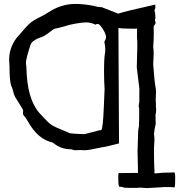

<svg xmlns="http://www.w3.org/2000/svg" viewBox="-20 -750 952 976"><path d="M408.7 -67.9 486.3 -87.9Q492.7 -87.9 495.1 -89.8Q503.4 -97.2 507.8 -206.1Q509.8 -261.7 511.7 -297.4Q508.8 -342.3 508.8 -387.2Q508.8 -448.7 512.7 -472.7Q515.1 -485.4 515.1 -499Q515.1 -516.1 510.7 -535.2Q510.7 -539.6 511.7 -541Q519 -551.3 519 -561Q519 -573.7 509.3 -591.3Q488.8 -628.4 476.1 -628.4Q470.7 -628.4 465.3 -624.5Q442.4 -636.2 417.5 -636.2Q399.9 -636.2 360.4 -629.4Q332 -624.5 304.7 -615.2Q280.3 -607.9 254.9 -603.5Q214.8 -571.8 198.7 -564.5Q144 -546.9 135.3 -522.9Q131.8 -511.2 127.4 -498Q111.8 -447.3 111.8 -429.7Q112.3 -423.8 113.3 -416.7Q114.3 -409.7 114.3 -405.8Q117.2 -249 179.2 -176.8Q207.5 -145.5 224.1 -129.6Q240.7 -113.8 264.2 -103Q287.6 -92.3 336.4 -72.3Q342.8 -70.8 408.7 -67.9ZM764.6 130.9 771 131.3 809.6 127.9 855.5 127 865.2 126Q870.6 127.9 870.6 151.9L870.1 182.1Q870.1 203.6 863.8 203.6Q862.3 203.6 859.9 201.2L817.4 200.7L789.1 202.6L727.1 206.1L691.4 203.6Q684.6 203.6 677.7 205.1Q616.2 205.1 612.3 204.1L594.2 198.7Q591.8 200.7 590.3 200.7Q581.5 200.7 581.5 167.5L581.1 153.8Q581.1 148.4 581.5 142.3Q582 136.2 582.5 129.9L673.8 128.9Q677.2 128.9 681.2 129.4V107.9L679.2 18.6L682.1 -74.2Q682.1 -91.8 686.5 -108.9Q686.5 -142.6 687.5 -153.8V-199.2Q685.1 -205.6 685.1 -210.4Q685.1 -218.3 688 -230L688.5 -298.8L675.3 -407.2L678.2 -520Q678.2 -541 676.3 -562Q676.3 -589.8 676.8 -605L666 -604Q601.1 -604 582 -607.9L585 -21Q513.7 -2.4 504.4 -2.4Q501 -2.4 496.6 -1Q430.2 13.7 412.6 13.7L383.8 12.7L364.7 13.7Q353.5 13.7 342.8 8.8H338.9Q289.1 8.8 248 -25.4Q172.4 -41 120.6 -134.8Q113.8 -147.9 103.5 -159.7Q96.7 -166.5 96.7 -175.3Q96.7 -176.8 97.2 -179.2Q97.7 -181.6 97.7 -185.1Q97.7 -193.8 88.4 -206.5L57.6 -255.9Q49.8 -270.5 46.9 -285.4Q43.9 -300.3 37.6 -313Q28.3 -335 28.3 -415Q26.4 -433.1 26.4 -445.3Q26.4 -506.3 63.5 -556.2Q87.9 -584.5 112.5 -612.3Q137.2 -640.1 168.9 -655.8Q207.5 -674.3 243.2 -697.8Q300.8 -730 362.8 -730Q406.7 -730 456.1 -720.2Q477.1 -713.9 490.7 -713.9Q500 -713.9 505.9 -710L578.6 -681.6L579.1 -680.2Q624.5 -694.8 769 -726.6L770 -715.8Q770 -709 768.6 -706.1Q766.6 -702.1 765.1 -697.8Q770 -681.6 770 -662.6Q770 -654.3 767.1 -645.5Q768.6 -642.6 770 -639.2Q771 -637.2 771 -634.8Q771 -630.9 768.3 -626.7Q765.6 -622.6 762.7 -619.1Q761.7 -618.2 761.2 -617.2Q761.7 -598.1 761.7 -575.2Q761.7 -547.9 758.8 -513.7Q761.2 -497.1 761.2 -477.5L758.8 -422.4Q764.6 -336.4 772 -298.8Q772.9 -294.9 772.9 -286.6V-277.3Q771.5 -261.7 771.5 -247.1L772.9 -210.4Q772.9 -209 772 -208Q773.9 -200.7 773.9 -191.9Q773.9 -179.7 770.5 -165.5Q771.5 -146 771.5 -120.1Q765.6 -97.7 762.7 -69.3Q765.1 -55.2 765.1 -39.1L762.7 6.8Q762.7 77.1 764.6 107.9Q765.6 111.3 765.6 118.2L765.1 126Q765.1 128.4 764.6 130.9Z"/></svg>

Font: Kurland
Style: Regular
Weight: 400
Designer: GGBot
Version: 0.22